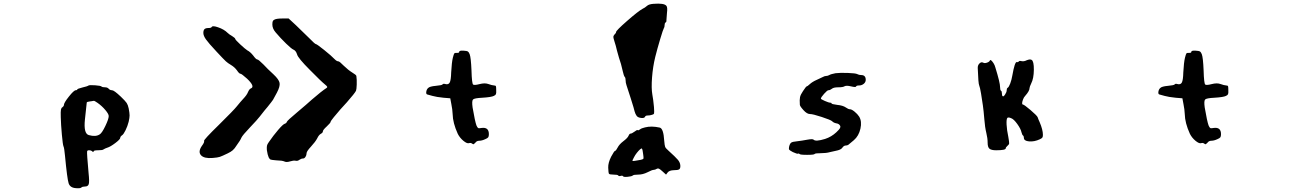

<svg xmlns="http://www.w3.org/2000/svg" viewBox="-20 -793 7040 1049"><path d="M513 -231Q496 -243 492 -242Q492 -242 488.5 -241.5Q485 -241 480 -240Q475 -239 472 -239Q455 -237 454 -233Q454 -227 444 -140Q436 -63 465 -55Q503 -44 525 -59Q537 -66 555.5 -104.5Q574 -143 574 -159Q574 -170 555.5 -192Q537 -214 513 -231ZM464 -326Q470 -329 500 -327Q530 -325 535 -320Q540 -316 554 -316Q567 -316 574 -308Q581 -300 592 -300Q603 -300 640 -265Q665 -241 672 -230.5Q679 -220 683 -201Q688 -175 688 -162.5Q688 -150 683 -128Q677 -104 666 -81.5Q655 -59 647 -54Q637 -47 637 -40Q637 -32 610 -11.5Q583 9 566 14Q554 18 546 23Q541 28 516 28Q491 28 491 34.5Q491 41 484.5 34.5Q478 28 466 28Q457 28 456 34Q454 43 464 153Q469 199 465 212.5Q461 226 445 226Q430 226 424.5 231.5Q419 237 395 235Q363 233 355 208.5Q347 184 335 57Q331 14 327 7Q323 -2 318 -57.5Q313 -113 312 -153Q311 -184 313 -194Q315 -204 321 -207Q329 -213 329 -219Q329 -231 356.5 -265.5Q384 -300 394 -300Q402 -300 402 -304Q402 -308 430 -315Q457 -321 464 -326Z M1137 -646Q1142 -654 1171 -644Q1204 -633 1224 -613Q1232 -605 1248 -596Q1265 -585 1265 -581Q1265 -576 1292.5 -550.5Q1320 -525 1331 -518Q1347 -510 1363 -490Q1379 -468 1386 -468Q1392 -468 1419 -441Q1441 -417 1474 -387Q1504 -359 1507.5 -340Q1511 -321 1493 -287Q1477 -256 1471.5 -247.5Q1466 -239 1441 -208Q1430 -196 1399 -156Q1387 -140 1345 -96Q1305 -54 1299 -41Q1293 -26 1273 1Q1262 19 1251.5 28Q1241 37 1224 45Q1193 60 1181 64Q1169 68 1142 70Q1095 74 1078 55Q1061 36 1083 4Q1098 -16 1095 -23Q1092 -29 1175 -110Q1258 -192 1273 -211Q1294 -237 1308 -252Q1329 -274 1335 -290Q1343 -308 1351 -310Q1375 -320 1330 -363Q1300 -390 1294 -390Q1287 -390 1275 -408Q1262 -426 1242 -438Q1225 -448 1214 -458Q1203 -468 1163 -511Q1119 -558 1105 -578Q1091 -598 1091 -613Q1091 -628 1097.5 -634Q1104 -640 1120 -640Q1134 -640 1137 -646ZM1480 -686Q1491 -692 1524 -692H1557L1597 -655Q1630 -624 1669 -585Q1701 -552 1706 -552Q1711 -552 1751 -520Q1791 -488 1809 -469Q1820 -458 1828 -458Q1835 -458 1858 -434Q1883 -410 1904 -397Q1926 -384 1927 -378Q1930 -358 1929 -331Q1928 -304 1925 -297Q1918 -283 1875 -234Q1829 -184 1826 -179Q1813 -163 1804 -153Q1786 -131 1786 -126.5Q1786 -122 1765 -102Q1744 -83 1744 -75Q1744 -68 1733 -62Q1722 -56 1713 -37Q1703 -18 1679 8Q1655 34 1655 44Q1655 55 1649 64Q1643 73 1636 73Q1626 73 1616 80Q1606 88 1594 85Q1583 83 1564 89Q1545 95 1533 89Q1523 84 1489 83Q1465 81 1459 79Q1453 77 1448 67Q1442 54 1438 27Q1437 12 1438.5 3.5Q1440 -5 1449 -17Q1473 -52 1499.5 -83Q1526 -114 1536 -117Q1545 -120 1547 -127Q1549 -134 1603 -179Q1659 -226 1684 -249Q1737 -295 1765 -313Q1769 -316 1767.5 -319.5Q1766 -323 1755 -332Q1736 -347 1673 -411Q1608 -476 1603 -496Q1597 -516 1583 -522Q1573 -526 1543 -555Q1513 -584 1486 -616Q1468 -637 1468 -659Q1468 -672 1470.5 -677.5Q1473 -683 1480 -686Z M2489 -510Q2489 -518 2514 -516Q2531 -515 2536 -512Q2541 -509 2546 -497Q2553 -479 2556 -408Q2558 -336 2565 -331Q2571 -326 2600 -333.5Q2629 -341 2648 -334Q2667 -327 2680 -326Q2688 -326 2689.5 -321.5Q2691 -317 2691 -301Q2692 -284 2689.5 -278.5Q2687 -273 2678 -269Q2664 -262 2615 -259Q2572 -257 2564.5 -249.5Q2557 -242 2562 -206Q2575 -130 2583 -108Q2588 -96 2592.5 -93.5Q2597 -91 2612 -94Q2651 -99 2651 -60Q2651 -48 2647.5 -43Q2644 -38 2632 -33Q2613 -24 2598 -24Q2584 -24 2576 -12Q2570 -6 2567.5 -5Q2565 -4 2560 -8Q2552 -14 2543 -11Q2532 -7 2512 -23.5Q2492 -40 2481 -62Q2454 -121 2453 -170Q2452 -195 2446 -224L2440 -256L2403 -259Q2364 -263 2343 -269Q2317 -276 2314 -277Q2307 -279 2309 -292Q2311 -305 2319 -312Q2327 -321 2361 -324Q2395 -327 2398 -332Q2402 -337 2412 -334Q2430 -329 2437 -342Q2444 -355 2445 -397Q2448 -452 2454 -477Q2459 -497 2462 -501Q2465 -505 2475 -504Q2489 -503 2489 -510Z M3494 50Q3491 23 3487 19Q3485 16 3477 23Q3469 30 3459.5 42Q3450 54 3444 66Q3433 85 3436.5 86.5Q3440 88 3482 80Q3494 77 3495.5 73.5Q3497 70 3494 50ZM3504 -97Q3539 -106 3584 -96Q3605 -92 3609 -24Q3611 1 3614 9Q3617 17 3630 28Q3672 66 3684 80.5Q3696 95 3697 111Q3698 127 3691 132Q3684 137 3659 137Q3637 138 3628 149L3619 161L3598 142Q3586 131 3580 128.5Q3574 126 3569 129Q3559 135 3552 135Q3543 135 3518 148Q3492 161 3467 161Q3442 161 3437 166Q3431 171 3409 173Q3387 175 3384 170Q3381 165 3371 168Q3361 171 3358 166Q3355 161 3332.5 161Q3310 161 3307 156Q3304 151 3303 123Q3302 97 3319 63Q3336 31 3341 31Q3345 31 3354 14Q3363 -4 3385 -21Q3409 -39 3414 -51Q3419 -63 3425 -63Q3432 -63 3447 -74Q3461 -85 3464 -82Q3467 -79 3475 -85Q3485 -93 3504 -97ZM3549 -772Q3609 -777 3621 -761Q3628 -753 3624 -722Q3621 -692 3621 -682Q3622 -673 3616 -670Q3611 -666 3611 -655Q3611 -644 3607 -639Q3603 -633 3587 -579.5Q3571 -526 3560 -482Q3547 -429 3542.5 -370Q3538 -311 3544 -277Q3549 -251 3553 -208Q3555 -179 3553.5 -173.5Q3552 -168 3543 -166Q3531 -162 3519 -162Q3507 -162 3504 -155Q3501 -147 3484 -148.5Q3467 -150 3459 -159Q3451 -170 3447 -185Q3446 -193 3426 -256Q3406 -318 3403 -327Q3398 -341 3398 -355Q3398 -368 3393 -373Q3388 -379 3383 -402Q3373 -447 3362 -477Q3353 -506 3351 -516Q3345 -543 3337 -567Q3331 -586 3331 -591.5Q3331 -597 3337 -604Q3346 -612 3346 -618Q3346 -626 3406.5 -679Q3467 -732 3491 -745Q3504 -751 3515 -761Q3525 -770 3549 -772Z M4545 -393Q4569 -396 4612 -394.5Q4655 -393 4664 -388Q4673 -383 4685 -383Q4710 -383 4710 -357Q4710 -344 4699 -335Q4688 -326 4673 -326Q4659 -326 4657 -320Q4655 -315 4630 -321Q4605 -327 4595 -322Q4586 -316 4560 -316Q4534 -316 4525 -308Q4515 -300 4506 -300Q4500 -300 4482.5 -280.5Q4465 -261 4465 -254Q4465 -251 4486.5 -241.5Q4508 -232 4516 -232Q4523 -232 4523 -228Q4523 -224 4554 -220Q4585 -217 4601 -206Q4615 -196 4624 -196Q4633 -196 4649 -183Q4665 -170 4674 -156Q4690 -130 4681 -90Q4672 -50 4645 -27Q4621 -6 4615 -2Q4609 2 4601 2Q4591 2 4583 13Q4576 24 4555 29Q4535 33 4515 38Q4494 44 4464 44Q4435 44 4431 48Q4429 53 4389.5 53Q4350 53 4348 48Q4344 44 4340 46.5Q4336 49 4312 38Q4295 29 4292 25Q4289 21 4291 10Q4295 -8 4302.5 -13.5Q4310 -19 4334 -21Q4360 -24 4392 -30Q4420 -35 4425 -30Q4436 -18 4488 -34Q4522 -45 4549 -70Q4566 -86 4569.5 -93Q4573 -100 4570 -106Q4564 -117 4550 -119Q4534 -122 4526 -131Q4518 -138 4469.5 -154Q4421 -170 4405 -170Q4389 -170 4370 -191Q4350 -213 4350 -221Q4348 -249 4351 -262.5Q4354 -276 4367 -295Q4384 -321 4387.5 -321Q4391 -321 4404 -333Q4418 -346 4443 -357Q4471 -370 4477 -373Q4486 -378 4494 -378Q4502 -378 4511 -383Q4519 -388 4545 -393Z M5590 -464Q5608 -471 5616 -466Q5629 -459 5628.5 -411.5Q5628 -364 5614 -337Q5605 -318 5605 -312Q5605 -296 5581 -269Q5574 -262 5569.5 -250Q5565 -238 5564.5 -230.5Q5564 -223 5568 -222Q5575 -222 5610 -192Q5645 -162 5649 -153Q5650 -149 5654 -139.5Q5658 -130 5660 -126Q5678 -84 5678 -56Q5678 -46 5675 -41.5Q5672 -37 5661 -32Q5631 -18 5602.5 -20.5Q5574 -23 5574 -40Q5574 -49 5569 -53Q5565 -55 5561 -70Q5557 -89 5538 -115.5Q5519 -142 5505 -147Q5489 -154 5484 -149Q5478 -143 5479.5 -112.5Q5481 -82 5489 -45Q5494 -17 5493.5 -10Q5493 -3 5485 3Q5475 12 5475 17Q5475 28 5423 28Q5396 28 5386 19.5Q5376 11 5376 -13Q5376 -38 5369 -66Q5361 -99 5358 -141Q5354 -190 5350 -217Q5347 -232 5340 -282Q5334 -317 5330 -326Q5325 -335 5322 -420Q5321 -436 5331 -446Q5341 -456 5351 -451Q5359 -446 5372 -450.5Q5385 -455 5388 -462Q5392 -472 5408 -448Q5415 -437 5418 -425Q5444 -341 5444 -317Q5444 -301 5449 -297Q5454 -295 5454 -282Q5454 -269 5459 -267Q5463 -264 5471.5 -277Q5480 -290 5480 -299Q5480 -310 5485 -313Q5492 -317 5499.5 -337Q5507 -357 5511 -381Q5524 -455 5535 -454Q5542 -452 5546 -457Q5549 -462 5561 -459Q5574 -456 5590 -464Z M6489 -510Q6489 -518 6514 -516Q6531 -515 6536 -512Q6541 -509 6546 -497Q6553 -479 6556 -408Q6558 -336 6565 -331Q6571 -326 6600 -333.5Q6629 -341 6648 -334Q6667 -327 6680 -326Q6688 -326 6689.5 -321.5Q6691 -317 6691 -301Q6692 -284 6689.5 -278.5Q6687 -273 6678 -269Q6664 -262 6615 -259Q6572 -257 6564.5 -249.5Q6557 -242 6562 -206Q6575 -130 6583 -108Q6588 -96 6592.5 -93.5Q6597 -91 6612 -94Q6651 -99 6651 -60Q6651 -48 6647.5 -43Q6644 -38 6632 -33Q6613 -24 6598 -24Q6584 -24 6576 -12Q6570 -6 6567.5 -5Q6565 -4 6560 -8Q6552 -14 6543 -11Q6532 -7 6512 -23.5Q6492 -40 6481 -62Q6454 -121 6453 -170Q6452 -195 6446 -224L6440 -256L6403 -259Q6364 -263 6343 -269Q6317 -276 6314 -277Q6307 -279 6309 -292Q6311 -305 6319 -312Q6327 -321 6361 -324Q6395 -327 6398 -332Q6402 -337 6412 -334Q6430 -329 6437 -342Q6444 -355 6445 -397Q6448 -452 6454 -477Q6459 -497 6462 -501Q6465 -505 6475 -504Q6489 -503 6489 -510Z"/></svg>

Font: kilitelen
Style: Regular
Weight: 400
Designer: kili Temeke
Version: Version 1.0